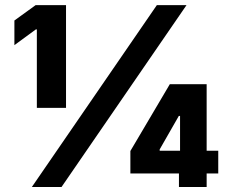

<svg xmlns="http://www.w3.org/2000/svg" viewBox="-20 -748 916 768"><path d="M244.1 -727.5V-316.4H127.4V-630.4H123.5L37.6 -567.4V-666L122.6 -727.5ZM107.4 0 607.4 -727.5H726.1L226.1 0ZM501.5 -54.2V-144L659.2 -411.1H744.6V-284.2H695.3L618.7 -150.4V-145H853V-54.2ZM695.8 0V-81.5L700.2 -121.1V-411.1H806.6V0Z"/></svg>

Font: Inter 17pt Black
Style: Regular
Weight: 900
Version: Version 4.001;git-66647c0bb